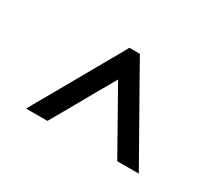

<svg xmlns="http://www.w3.org/2000/svg" viewBox="-79 -865 775 685"><g transform="rotate(30 308.5 -522.0)"><path d="M75.7 -336.4Q80.1 -344.7 90.6 -363Q101.1 -381.3 115.5 -406.5Q129.9 -431.6 146.7 -461.4Q163.6 -491.2 181.2 -522.2Q198.7 -553.2 215.6 -583Q232.4 -612.8 246.8 -637.9Q261.2 -663.1 271.7 -681.6Q282.2 -700.2 286.6 -708.5H329.6Q332 -704.1 341.3 -687.7Q350.6 -671.4 364.3 -647Q377.9 -622.6 395 -592.5Q412.1 -562.5 430.2 -530.5Q448.2 -498.5 465.8 -467.5Q483.4 -436.5 498.3 -410.2Q513.2 -383.8 524.2 -364.3Q535.2 -344.7 540 -336.4H451.2L308.1 -590.3Q306.6 -587.9 300.5 -576.9Q294.4 -565.9 284.7 -549.1Q274.9 -532.2 262.9 -511.2Q251 -490.2 238.5 -468Q226.1 -445.8 213.9 -424.3Q201.7 -402.8 191.4 -384.8Q181.2 -366.7 173.6 -353.8Q166 -340.8 163.6 -336.4Z"/></g></svg>

Font: XB Niloofar
Style: Bold
Weight: 700
Designer: Behnam
Foundry: Irmug
Version: Version 7.201 2008